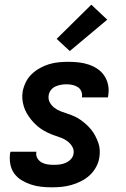

<svg xmlns="http://www.w3.org/2000/svg" viewBox="-20 -792 540 820"><path d="M201 8Q178 8 155.5 5.5Q133 3 112 -4Q91 -11 72 -22.5Q53 -34 40.5 -51.5Q28 -69 24 -91.5Q20 -114 23 -137L25 -144H136L135 -142Q133 -128 139.5 -116.5Q146 -105 157.5 -98.5Q169 -92 182.5 -90Q196 -88 209 -88Q222 -88 235 -89.5Q248 -91 260.5 -96.5Q273 -102 282.5 -112Q292 -122 294 -135Q297 -151 289 -165Q281 -179 268.5 -188.5Q256 -198 241 -203.5Q226 -209 211.5 -214Q197 -219 182.5 -226Q168 -233 155.5 -241.5Q143 -250 132 -260.5Q121 -271 111.5 -283Q102 -295 94 -309Q86 -323 81.5 -338Q77 -353 75.5 -369Q74 -385 77 -402Q81 -422 90.5 -441.5Q100 -461 116 -476Q132 -491 151 -501.5Q170 -512 190 -518Q210 -524 230.5 -526Q251 -528 272 -528Q294 -528 316.5 -525.5Q339 -523 359.5 -516Q380 -509 397.5 -497Q415 -485 426.5 -467Q438 -449 442 -427.5Q446 -406 442 -383L441 -376H330V-378Q332 -391 327 -402.5Q322 -414 311.5 -420.5Q301 -427 288.5 -429.5Q276 -432 264 -432Q252 -432 240.5 -430Q229 -428 217.5 -423Q206 -418 198 -408Q190 -398 188 -386Q185 -369 192.5 -355Q200 -341 212.5 -331.5Q225 -322 239.5 -316.5Q254 -311 269.5 -306Q285 -301 299 -294.5Q313 -288 325.5 -279Q338 -270 349.5 -259.5Q361 -249 370.5 -237Q380 -225 387 -211.5Q394 -198 399.5 -183Q405 -168 406 -151.5Q407 -135 404 -118Q401 -98 390 -78Q379 -58 362.5 -43Q346 -28 326 -18Q306 -8 285 -2Q264 4 243 6Q222 8 201 8ZM278 -574 222 -626 370 -772 438 -708Z"/></svg>

Font: Iosevka Oblique
Style: Bold
Weight: 700
Italic angle: -9°
Monospace: yes
Designer: Belleve Invis
Foundry: Belleve Invis
Version: Version 32.5.0; ttfautohint (v1.8.4)